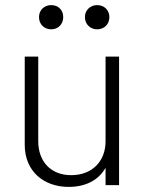

<svg xmlns="http://www.w3.org/2000/svg" viewBox="-20 -726 573 753"><path d="M181 -611C208 -611 228 -631 228 -659C228 -686 209 -706 181 -706C153 -706 133 -686 133 -659C133 -631 153 -611 181 -611ZM361 -611C389 -611 409 -631 409 -659C409 -686 389 -706 361 -706C334 -706 313 -686 313 -659C313 -631 334 -611 361 -611ZM394 -504V-172C394 -93 341 -39 259 -39C180 -39 130 -92 130 -172V-504H77V-158C77 -53 153 7 249 7C317 7 367 -20 394 -68V0H447V-504Z"/></svg>

Font: Arthouse Owned Light
Style: Regular
Weight: 300
Designer: Jeremy Tribby
Foundry: Tribby Type
Version: Version 1.000;PS 001.000;hotconv 1.0.88;makeotf.lib2.5.64775